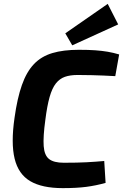

<svg xmlns="http://www.w3.org/2000/svg" viewBox="-20 -959 635 991"><path d="M387 -702Q436 -702 471 -699.5Q506 -697 535.5 -692Q565 -687 595 -678L575 -566Q543 -568 514.5 -569Q486 -570 455 -571Q424 -572 381 -572Q342 -572 315 -562.5Q288 -553 268.5 -528.5Q249 -504 236 -458Q223 -412 214 -340Q202 -253 205.5 -205Q209 -157 233.5 -138Q258 -119 309 -119Q380 -119 426.5 -121.5Q473 -124 518 -128L525 -15Q475 -1 425 5.5Q375 12 304 12Q197 12 136 -24Q75 -60 55.5 -140Q36 -220 55 -351Q69 -452 93 -520Q117 -588 155 -628Q193 -668 250 -685Q307 -702 387 -702ZM536 -939 590 -833 353 -725 317 -787Z"/></svg>

Font: Exo 2
Style: Bold Italic
Weight: 700
Italic angle: -8°
Designer: Natanael Gama
Foundry: Natanael Gama
Version: Version 2.010